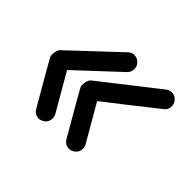

<svg xmlns="http://www.w3.org/2000/svg" viewBox="-90 -556 583 583"><g transform="rotate(45 201.0 -265.0)"><path d="M375 -382Q330 -346 285 -311Q240 -276 195 -241Q192 -239 192 -245.5Q192 -252 194 -261Q195 -270 197.5 -276.5Q200 -283 202 -279Q222 -244 242.5 -209Q263 -174 283 -139Q289 -128 286 -116Q283 -104 272 -98Q261 -91 249 -94.5Q237 -98 231 -109Q211 -144 190.5 -179Q170 -214 150 -250Q147 -256 149 -270Q152 -284 158 -288Q203 -323 248 -358.5Q293 -394 338 -429Q348 -437 360.5 -435.5Q373 -434 380 -424Q388 -414 386.5 -401.5Q385 -389 375 -382ZM218 -426Q227 -417 226.5 -404.5Q226 -392 217 -383Q180 -348 142 -313Q104 -278 67 -243Q64 -240 64 -246.5Q64 -253 66 -262Q67 -270 69 -276Q71 -282 72 -279Q92 -244 112.5 -209Q133 -174 153 -139Q159 -128 156 -116Q153 -104 142 -98Q131 -91 119 -94.5Q107 -98 101 -109Q81 -144 60.5 -179Q40 -214 20 -250Q17 -255 19 -269Q21 -282 26 -286Q102 -358 176 -427Q185 -436 197.5 -435.5Q210 -435 218 -426Z"/></g></svg>

Font: FRB American Cursive Guidelines Arrows
Style: Bold Italic
Weight: 700
Italic angle: -25°
Version: Version 2.0;Modular Font Editor K font №1